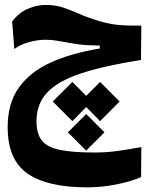

<svg xmlns="http://www.w3.org/2000/svg" viewBox="-20 -453 626 794"><path d="M340.8 321.8Q176.3 321.8 94 264.9Q11.7 208 11.7 72.8Q11.7 -26.4 58.6 -91.6Q105.5 -156.7 190.9 -195.1Q276.4 -233.4 392.6 -252.4V-264.6Q367.2 -265.1 338.9 -266.4Q310.5 -267.6 268.1 -275.4Q236.3 -281.2 214.1 -284.9Q191.9 -288.6 168.9 -288.6Q134.8 -288.6 99.9 -278.8Q64.9 -269 39.1 -250.5L30.3 -364.3Q59.1 -401.9 96.4 -417.2Q133.8 -432.6 168 -432.6Q209 -432.6 241.7 -421.6Q274.4 -410.6 308.3 -395.5Q342.3 -380.4 387.2 -366.7Q433.1 -353 472.4 -349.6Q511.7 -346.2 564.5 -347.2L563 -205.1Q408.7 -180.7 313.5 -148.9Q218.3 -117.2 174.6 -69.8Q130.9 -22.5 130.9 48.3Q130.9 99.6 152.8 127.7Q174.8 155.8 227.1 166.7Q279.3 177.7 370.1 177.7Q422.4 177.7 469.2 170.9Q516.1 164.1 564.5 155.3L563.5 279.3Q523.4 296.9 463.1 309.3Q402.8 321.8 340.8 321.8ZM394 -114.3 474.6 -33.2 394 47.9 336.4 -10.3 279.3 47.9 198.2 -33.2 279.3 -114.3 336.4 -56.6ZM336.4 18.6 412.1 94.2 336.4 169.9 260.7 94.2Z"/></svg>

Font: Cascadia Mono
Style: Bold
Weight: 700
Monospace: yes
Designer: Aaron Bell
Foundry: Saja Typeworks
Version: Version 2404.023; ttfautohint (v1.8.4)